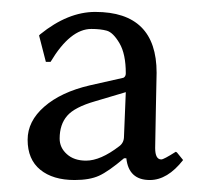

<svg xmlns="http://www.w3.org/2000/svg" viewBox="-20 -657 337 319"><path d="M189 -503.9 138.2 -488.8Q104 -479 91.6 -464.6Q79.1 -450.2 79.1 -426.8Q79.1 -411.6 91.1 -400.9Q103 -390.1 123 -390.1Q147 -390.1 178.2 -414.1Q186 -419.9 186 -430.2ZM237.8 -411.1Q237.8 -392.1 248 -392.1Q252 -392.1 272 -404.8L273.9 -403.8L284.2 -391.1Q258.3 -357.9 229 -357.9Q193.8 -357.9 189.9 -394H186Q160.2 -372.1 144.5 -365Q128.9 -357.9 104 -357.9Q67.9 -357.9 46.9 -375Q25.9 -392.1 25.9 -424.8Q25.9 -455.6 53.5 -479.7Q81.1 -503.9 128.9 -515.1L185.1 -527.8Q189 -529.8 189 -535.2Q189 -567.4 178.5 -585.2Q168 -603 157.5 -606Q147 -608.9 131.8 -608.9Q96.7 -608.9 64 -554.2H56.2L44.9 -598.1L46.9 -600.1Q92.8 -637.2 138.2 -637.2Q240.2 -637.2 240.2 -536.1Q240.2 -534.2 239 -477.5Q237.8 -420.9 237.8 -411.1Z"/></svg>

Font: Biolilbert
Style: Regular
Weight: 400
Designer: Philipp H. Poll
Foundry: Philipp H. Poll
Version: Version 1.1.0